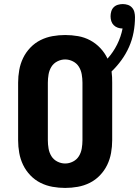

<svg xmlns="http://www.w3.org/2000/svg" viewBox="-20 -915 683 943"><path d="M300 8Q269 8 238 2.5Q207 -3 179 -17Q151 -31 129 -54Q107 -77 93.5 -105Q80 -133 74.5 -164Q69 -195 69 -226V-509Q69 -540 74.5 -571Q80 -602 93.5 -630Q107 -658 129 -681Q151 -704 179 -718Q207 -732 238 -737.5Q269 -743 300 -743Q332 -743 363.5 -737.5Q395 -732 423 -717Q451 -702 473 -678.5Q495 -655 508 -627Q536 -658 555 -696Q574 -734 582 -775Q570 -775 558.5 -779Q547 -783 538.5 -791.5Q530 -800 526.5 -811.5Q523 -823 523 -835Q523 -847 526.5 -859Q530 -871 538.5 -879.5Q547 -888 559 -891.5Q571 -895 583 -895Q596 -895 608 -891Q620 -887 628.5 -877.5Q637 -868 640 -855.5Q643 -843 643 -831Q643 -793 636 -756Q629 -719 614 -685Q599 -651 577 -620.5Q555 -590 528 -564Q530 -550 530.5 -536.5Q531 -523 531 -509V-226Q531 -195 525.5 -164Q520 -133 506.5 -105Q493 -77 471 -54Q449 -31 421 -17Q393 -3 362 2.5Q331 8 300 8ZM300 -112Q320 -112 338.5 -121.5Q357 -131 367.5 -148Q378 -165 381.5 -185.5Q385 -206 385 -226V-509Q385 -529 381.5 -549.5Q378 -570 367.5 -587Q357 -604 338.5 -613.5Q320 -623 300 -623Q280 -623 261.5 -613.5Q243 -604 232.5 -587Q222 -570 218.5 -549.5Q215 -529 215 -509V-226Q215 -206 218.5 -185.5Q222 -165 232.5 -148Q243 -131 261.5 -121.5Q280 -112 300 -112Z"/></svg>

Font: Iosevka Heavy Extended
Style: Regular
Weight: 900
Width: 7
Monospace: yes
Designer: Belleve Invis
Foundry: Belleve Invis
Version: Version 32.5.0; ttfautohint (v1.8.4)